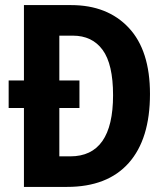

<svg xmlns="http://www.w3.org/2000/svg" viewBox="-20 -734 659 754"><path d="M259 -714Q402 -714 485.5 -625Q569 -536 569 -365Q569 -188 485.5 -94Q402 0 243 0H74V-310H14V-418H74V-714ZM266 -594H213V-418H292V-310H213V-120H256Q424 -120 424 -360Q424 -482 383 -538Q342 -594 266 -594Z"/></svg>

Font: Noto Sans Kannada Condensed
Style: Bold
Weight: 700
Width: 3
Designer: Jelle Bosma - Monotype Design Team
Foundry: Monotype Imaging Inc.
Version: Version 2.005; ttfautohint (v1.8.4.7-5d5b)